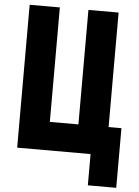

<svg xmlns="http://www.w3.org/2000/svg" viewBox="-63 -848 776 1071"><g transform="rotate(5 325.0 -312.5)"><path d="M59 0V-800H228V-159H388V-800H557V-159H629V175H470V0Z"/></g></svg>

Font: Martian Mono SemiCondensed
Style: Bold
Weight: 700
Width: 4
Designer: Roman Shamin
Foundry: Evil Martians
Version: Version 1.000